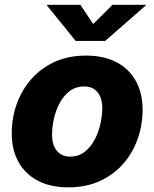

<svg xmlns="http://www.w3.org/2000/svg" viewBox="-20 -784 655 814"><path d="M270 10.3Q193.8 10.3 140.1 -18.1Q86.4 -46.4 58.1 -97.9Q29.8 -149.4 29.8 -218.3Q29.8 -284.7 51.3 -344Q72.8 -403.3 113.5 -449.5Q154.3 -495.6 212.4 -522Q270.5 -548.3 344.7 -548.3Q420.9 -548.3 474.4 -520Q527.8 -491.7 556.2 -440.2Q584.5 -388.7 584.5 -319.3Q584.5 -253.9 563.5 -194.6Q542.5 -135.3 502 -89.1Q461.4 -43 403.1 -16.4Q344.7 10.3 270 10.3ZM277.3 -120.1Q313.5 -120.1 339.4 -140.6Q365.2 -161.1 381.8 -192.9Q398.4 -224.6 406 -260Q413.6 -295.4 413.6 -325.2Q413.6 -354.5 404.5 -375Q395.5 -395.5 378.7 -406.5Q361.8 -417.5 337.4 -417.5Q301.3 -417.5 275.1 -397.5Q249 -377.4 232.4 -345.9Q215.8 -314.5 208.3 -279.3Q200.7 -244.1 200.7 -213.9Q200.7 -170.4 220.7 -145.3Q240.7 -120.1 277.3 -120.1ZM320.8 -763.7 375 -682.1 457 -763.7H598.1L597.7 -760.7L425.8 -610.4H300.8L179.2 -760.7L179.7 -763.7Z"/></svg>

Font: Inter 17pt ExtraBold
Style: Italic
Weight: 800
Italic angle: -9.3988°
Version: Version 4.001;git-66647c0bb